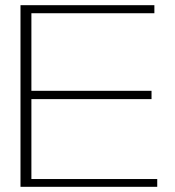

<svg xmlns="http://www.w3.org/2000/svg" viewBox="-20 -720 673 740"><path d="M59 0V-700H575V-669H101V-370H564V-338H101V-30H586V0Z"/></svg>

Font: Panamera Light
Style: Regular
Weight: 300
Designer: Bastien Sozeau
Foundry: NBR — Bastien Sozeau
Version: Version 3.002; ttfautohint (v1.8.4.7-5d5b);gftools[0.9.33]